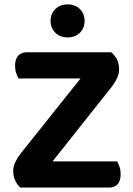

<svg xmlns="http://www.w3.org/2000/svg" viewBox="-20 -844 599 864"><path d="M75.6 -156.6 436.5 -608.7H480.4Q515.9 -579.5 515.9 -532.4Q515.9 -511.1 506.4 -491.2Q496.9 -471.3 481.7 -452L123.1 0H71.6Q57.7 -11.6 48.6 -30.9Q39.4 -50.1 39.4 -74.3Q39.4 -95.6 49.9 -116.6Q60.3 -137.7 75.6 -156.6ZM92 0 153.7 -117.8H506.9Q512.9 -108.2 517.9 -93.4Q522.9 -78.7 522.9 -60.4Q522.9 -29.9 509.1 -14.9Q495.3 0 471.4 0ZM452.8 -608.7 403.9 -490.8H63.7Q58.1 -500.4 52.9 -515.1Q47.8 -529.7 47.8 -547.6Q47.8 -578.4 61.9 -593.6Q76 -608.7 100.2 -608.7ZM360.7 -749.8Q360.7 -717.9 339.7 -696.8Q318.6 -675.7 284 -675.7Q250.4 -675.7 229 -696.8Q207.6 -717.9 207.6 -749.8Q207.6 -782 228.9 -803.1Q250.3 -824.2 283.8 -824.2Q318.9 -824.2 339.8 -803.1Q360.7 -782 360.7 -749.8Z"/></svg>

Font: Baloo Tamma 2
Style: Regular
Weight: 400
Designer: Divya Kowshik, Shuchita Grover and Ek Type
Foundry: Ek Type
Version: Version 1.700